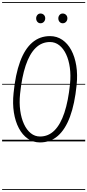

<svg xmlns="http://www.w3.org/2000/svg" viewBox="-25 -1349 833 1832"><path d="M356 10Q291.5 10 240.2 -25.8Q189 -61.5 155 -125.8Q121 -190 107.5 -275.5Q94 -361 104.5 -460.5Q122 -640 166.8 -761Q211.5 -882 283 -943.2Q354.5 -1004.5 452 -1004.5Q517.5 -1004.5 569.2 -969.2Q621 -934 655 -870.8Q689 -807.5 702.8 -722.2Q716.5 -637 706 -537Q688 -357.5 643 -235.8Q598 -114 526.5 -52Q455 10 356 10ZM166.5 -452.5Q158 -368 168 -294.5Q178 -221 203.8 -165.2Q229.5 -109.5 268.5 -78Q307.5 -46.5 357 -46.5Q436.5 -46.5 494.5 -104.2Q552.5 -162 589.5 -273.8Q626.5 -385.5 643 -546.5Q651.5 -630.5 641.5 -703.2Q631.5 -776 605.8 -831Q580 -886 540.8 -917Q501.5 -948 452 -948Q372.5 -948 314.8 -891.2Q257 -834.5 220 -724Q183 -613.5 166.5 -452.5ZM356 10Q291.5 10 240.2 -25.8Q189 -61.5 155 -125.8Q121 -190 107.5 -275.5Q94 -361 104.5 -460.5Q122 -640 166.8 -761Q211.5 -882 283 -943.2Q354.5 -1004.5 452 -1004.5Q517.5 -1004.5 569.2 -969.2Q621 -934 655 -870.8Q689 -807.5 702.8 -722.2Q716.5 -637 706 -537Q688 -357.5 643 -235.8Q598 -114 526.5 -52Q455 10 356 10ZM166.5 -452.5Q158 -368 168 -294.5Q178 -221 203.8 -165.2Q229.5 -109.5 268.5 -78Q307.5 -46.5 357 -46.5Q436.5 -46.5 494.5 -104.2Q552.5 -162 589.5 -273.8Q626.5 -385.5 643 -546.5Q651.5 -630.5 641.5 -703.2Q631.5 -776 605.8 -831Q580 -886 540.8 -917Q501.5 -948 452 -948Q372.5 -948 314.8 -891.2Q257 -834.5 220 -724Q183 -613.5 166.5 -452.5ZM573.5 -1127Q555 -1127 543.2 -1140.5Q531.5 -1154 531.5 -1174Q531.5 -1192 543 -1206Q554.5 -1220 573.5 -1220Q592 -1220 605 -1207.2Q618 -1194.5 618 -1174Q618 -1154.5 605.2 -1140.8Q592.5 -1127 573.5 -1127ZM361.5 -1127Q343.5 -1127 331.8 -1140.5Q320 -1154 320 -1174Q320 -1192 331.5 -1206Q343 -1220 361.5 -1220Q380.5 -1220 393.5 -1207.2Q406.5 -1194.5 406.5 -1174Q406.5 -1154.5 393.8 -1140.8Q381 -1127 361.5 -1127ZM-5 455H788V463H-5ZM-5 -16H788V0H-5ZM-5 -549H788V-541H-5ZM-5 -1329H788V-1321H-5Z"/></svg>

Font: Edu SA Dotted Guide
Style: Regular
Weight: 400
Designer: Tina and Corey Anderson, Eben Sorkin, Mirko Velimirovic
Foundry: Google for Education
Version: Version 2.000